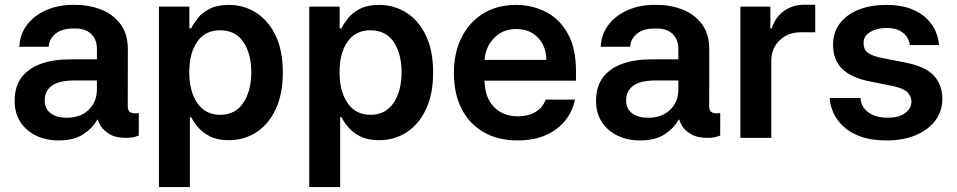

<svg xmlns="http://www.w3.org/2000/svg" viewBox="-20 -573 3977 798"><path d="M223.4 10.7Q171.5 10.7 130.1 -9.2Q88.8 -29.1 64.8 -65.9Q40.8 -102.6 40.8 -153.4Q40.8 -214.1 70.3 -252.3Q99.8 -290.5 152.2 -308.6Q204.5 -326.7 273.1 -326.3H382.8V-370.7Q382.8 -408.7 358.8 -432Q334.9 -455.3 289.8 -454.5Q237.6 -455.3 210.8 -432.9Q183.9 -410.5 182.5 -378.9L60.4 -378.6Q62.1 -428.6 91.1 -468Q120 -507.5 171.2 -530.4Q222.3 -553.3 289.8 -552.9Q347.7 -553.3 398.3 -534.1Q448.9 -514.9 480.3 -473.5Q511.7 -432.2 511.4 -365.4L511 -130.7Q511 -110.1 525.2 -104.8Q539.4 -99.4 554.7 -103.3H556.8V-9.2Q554.3 -9.2 541.4 -4.6Q528.4 0 503.2 0Q460.6 0 435.4 -15.4Q410.2 -30.9 399 -48.8Q387.8 -66.8 387.8 -74.6V-75.3H383.5Q366.5 -41.9 327.1 -15.6Q287.6 10.7 223.4 10.7ZM256.4 -83.5Q314.6 -83.5 348.7 -116.8Q382.8 -150.2 382.8 -200.3V-238.6H289.8Q224.8 -238.6 195.3 -216.6Q165.8 -194.6 165.8 -155.9Q165.8 -120.4 191.1 -101.9Q216.3 -83.5 256.4 -83.5Z M640.6 204.5V-545.5H767V-455.3H774.5Q784.4 -475.1 802.4 -497.7Q820.3 -520.2 851.4 -536.4Q882.5 -552.6 930.4 -552.6Q993.6 -552.6 1044.6 -520.2Q1095.5 -487.9 1125.5 -425.4Q1155.5 -362.9 1155.5 -272Q1155.5 -182.2 1126.1 -119.3Q1096.6 -56.5 1045.8 -23.4Q995 9.6 930.8 9.6Q883.9 9.6 853 -6Q822.1 -21.7 803.4 -43.9Q784.8 -66.1 774.5 -85.9H769.2V204.5ZM766.7 -272.7Q766.7 -193.5 800.1 -144.7Q833.5 -95.9 894.9 -95.9Q958.5 -95.9 991.5 -146Q1024.5 -196 1024.5 -272.7Q1024.5 -349.1 991.8 -398.1Q959.2 -447.1 894.9 -447.1Q832.7 -447.1 799.7 -399.7Q766.7 -352.3 766.7 -272.7Z M1265.3 204.5V-545.5H1391.7V-455.3H1399.1Q1409.1 -475.1 1427 -497.7Q1445 -520.2 1476 -536.4Q1507.1 -552.6 1555 -552.6Q1618.3 -552.6 1669.2 -520.2Q1720.2 -487.9 1750.2 -425.4Q1780.2 -362.9 1780.2 -272Q1780.2 -182.2 1750.7 -119.3Q1721.2 -56.5 1670.5 -23.4Q1619.7 9.6 1555.4 9.6Q1508.5 9.6 1477.6 -6Q1446.7 -21.7 1428.1 -43.9Q1409.4 -66.1 1399.1 -85.9H1393.8V204.5ZM1391.3 -272.7Q1391.3 -193.5 1424.7 -144.7Q1458.1 -95.9 1519.5 -95.9Q1583.1 -95.9 1616.1 -146Q1649.1 -196 1649.1 -272.7Q1649.1 -349.1 1616.5 -398.1Q1583.8 -447.1 1519.5 -447.1Q1457.4 -447.1 1424.4 -399.7Q1391.3 -352.3 1391.3 -272.7Z M2131.4 10.7Q2049.4 10.7 1989.9 -23.8Q1930.4 -58.2 1898.4 -121.1Q1866.5 -183.9 1866.5 -269.5Q1866.5 -353.7 1898.4 -417.4Q1930.4 -481.2 1988.5 -516.9Q2046.5 -552.6 2124.6 -552.6Q2191.8 -552.6 2248.6 -523.6Q2305.4 -494.7 2339.7 -433.8Q2373.9 -372.9 2373.9 -277V-237.6H1994Q1995 -167.6 2032.8 -128.6Q2070.7 -89.5 2133.2 -89.5Q2174.7 -89.5 2204.9 -107.1Q2235.1 -124.6 2248.2 -159.1H2370Q2352.6 -79.9 2289.8 -34.6Q2226.9 10.7 2131.4 10.7ZM1994.3 -324.2H2250.7Q2250.4 -380 2216.1 -416.2Q2181.8 -452.4 2126.4 -452.4Q2068.9 -452.4 2033 -414.4Q1997.2 -376.4 1994.3 -324.2Z M2639.9 10.7Q2588.1 10.7 2546.7 -9.2Q2505.3 -29.1 2481.4 -65.9Q2457.4 -102.6 2457.4 -153.4Q2457.4 -214.1 2486.9 -252.3Q2516.3 -290.5 2568.7 -308.6Q2621.1 -326.7 2689.6 -326.3H2799.4V-370.7Q2799.4 -408.7 2775.4 -432Q2751.4 -455.3 2706.3 -454.5Q2654.1 -455.3 2627.3 -432.9Q2600.5 -410.5 2599.1 -378.9L2476.9 -378.6Q2478.7 -428.6 2507.6 -468Q2536.6 -507.5 2587.7 -530.4Q2638.8 -553.3 2706.3 -552.9Q2764.2 -553.3 2814.8 -534.1Q2865.4 -514.9 2896.8 -473.5Q2928.3 -432.2 2927.9 -365.4L2927.6 -130.7Q2927.6 -110.1 2941.8 -104.8Q2956 -99.4 2971.2 -103.3H2973.4V-9.2Q2970.9 -9.2 2957.9 -4.6Q2945 0 2919.7 0Q2877.1 0 2851.9 -15.4Q2826.7 -30.9 2815.5 -48.8Q2804.3 -66.8 2804.3 -74.6V-75.3H2800.1Q2783 -41.9 2743.6 -15.6Q2704.2 10.7 2639.9 10.7ZM2672.9 -83.5Q2731.2 -83.5 2765.3 -116.8Q2799.4 -150.2 2799.4 -200.3V-238.6H2706.3Q2641.3 -238.6 2611.9 -216.6Q2582.4 -194.6 2582.4 -155.9Q2582.4 -120.4 2607.6 -101.9Q2632.8 -83.5 2672.9 -83.5Z M3057.2 0V-545.5H3181.8V-454.5H3187.5Q3202.4 -502.1 3238.8 -527.7Q3275.2 -553.3 3322.1 -553.3H3368.3V-438.9H3308.6Q3255.7 -438.9 3220.7 -405.7Q3185.7 -372.5 3185.7 -320.7V0Z M3882.5 -385.7H3761.4Q3760.7 -399.1 3751.4 -415.8Q3742.2 -432.5 3721.2 -444.6Q3700.3 -456.7 3664.8 -456.7Q3624.6 -456.7 3596.8 -439.8Q3568.9 -422.9 3569.2 -394.9Q3568.9 -367.2 3587.4 -353.5Q3605.8 -339.8 3647.7 -331.7L3743.3 -312.9Q3826.7 -296.5 3861.5 -258.5Q3896.3 -220.5 3896.7 -162.3Q3896.7 -110.8 3867.2 -71.7Q3837.7 -32.7 3785.5 -11Q3733.3 10.7 3664.8 10.7Q3600.9 10.7 3556.3 -5.7Q3511.7 -22 3484 -48.7Q3456.3 -75.3 3443 -106.2Q3429.7 -137.1 3428.3 -165.8H3556.5Q3558.2 -129.6 3588.2 -106.7Q3618.3 -83.8 3670.5 -83.8Q3716.6 -83.8 3742.2 -103.2Q3767.8 -122.5 3768.1 -150.6Q3767.8 -173.7 3750.9 -190Q3734 -206.3 3691.4 -215.2L3595.9 -234.4Q3517 -250 3479.6 -287.5Q3442.1 -324.9 3442.5 -387.8Q3442.5 -438.2 3470.2 -475.1Q3497.9 -512.1 3547.6 -532.3Q3597.3 -552.6 3663 -552.6Q3723 -552.6 3764.6 -536.8Q3806.1 -521 3831.7 -495.7Q3857.2 -470.5 3869.3 -441.4Q3881.4 -412.3 3882.5 -385.7Z"/></svg>

Font: Inter Zeller Semi Bold
Style: Regular
Weight: 600
Designer: Rasmus Andersson; Joe Bland
Foundry: zeller
Version: Version 3.015;git-dec3a8cb1